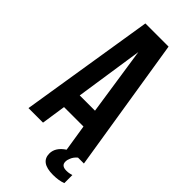

<svg xmlns="http://www.w3.org/2000/svg" viewBox="-268 -748 943 943"><g transform="rotate(45 203.5 -276.5)"><path d="M396 0H355Q338 14 331 32Q325 45 325 58Q325 86 360 86Q373 86 381 84L389 82L396 80V136Q368 147 328 147Q241 147 241 85Q241 43 288 12L266 -127H131L112 0H11L123 -700H284ZM145 -222H251L198 -576Z"/></g></svg>

Font: Adderley Bold
Style: Regular
Weight: 700
Designer: gorohovskiy
Version: Version 1.003 November 13, 2017